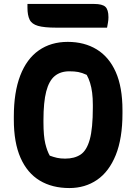

<svg xmlns="http://www.w3.org/2000/svg" viewBox="-20 -932 690 972"><path d="M323 -720Q407 -720 469.5 -682Q532 -644 566 -567.5Q600 -491 600 -374V-358Q600 -231 566 -147Q532 -63 471.5 -21.5Q411 20 331 20Q244 20 181 -18Q118 -56 84 -133Q50 -210 50 -326V-342Q50 -465 82.5 -549.5Q115 -634 176.5 -677Q238 -720 323 -720ZM200 -313Q200 -243 209.5 -204.5Q219 -166 232 -144Q251 -137 268.5 -133Q286 -129 310 -129Q357 -129 388 -149.5Q419 -170 434.5 -226Q450 -282 450 -388V-401Q450 -435 446.5 -462.5Q443 -490 436 -512.5Q429 -535 419 -553Q395 -564 376 -567.5Q357 -571 331 -571Q286 -571 257 -547Q228 -523 214 -469Q200 -415 200 -324ZM119 -912H456Q498 -912 513.5 -897.5Q529 -883 529 -845Q529 -831 526.5 -817Q524 -803 522 -792H265Q204 -792 172.5 -801Q141 -810 130 -832.5Q119 -855 119 -893Q119 -898 119 -903Q119 -908 119 -912Z"/></svg>

Font: Recursive Casual ExtraBold
Style: Regular
Weight: 800
Version: Version 1.047